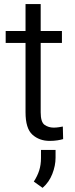

<svg xmlns="http://www.w3.org/2000/svg" viewBox="-20 -680 365 940"><path d="M283.2 -528.3V-469.7H179.2V-129.9Q179.2 -82 198.5 -68.6Q217.8 -55.2 242.7 -55.2Q255.4 -55.2 267.6 -57.1Q279.8 -59.1 287.6 -60.5L289.1 1Q278.3 4.4 261 7.1Q243.7 9.8 223.1 9.8Q172.9 9.8 138.9 -20.5Q105 -50.8 105 -130.4V-469.7H7.8V-528.3H105V-660.2H179.2V-528.3ZM252 54.2V92.3Q252 130.9 236.1 171.6Q220.2 212.4 188.5 239.7L145.5 209Q163.1 182.1 171.9 154.5Q180.7 127 180.7 93.3V54.2Z"/></svg>

Font: Vazirmatn RD UI Light
Style: Regular
Weight: 300
Designer: Saber Rastikerdar
Foundry: Saber Rastikerdar
Version: Version 33.003